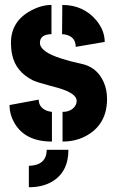

<svg xmlns="http://www.w3.org/2000/svg" viewBox="-20 -582 483 796"><path d="M99.6 194.3V105.5Q172.9 103.5 173.8 39.1H263.7Q263.7 131.8 194.3 171.9Q155.3 194.3 99.6 194.3ZM19.5 -146.5 140.6 -168.9Q140.6 -136.7 173.8 -123Q185.5 -119.1 195.3 -118.2V4.9Q82 4.9 38.1 -75.2Q19.5 -108.4 19.5 -146.5ZM25.4 -404.3Q25.4 -495.1 110.4 -539.1Q152.3 -561.5 193.4 -561.5V-440.4Q145.5 -439.5 145.5 -404.3Q145.5 -367.2 235.4 -338.9Q268.6 -328.1 313.5 -318.4Q380.9 -305.7 409.2 -243.2Q423.8 -210.9 423.8 -171.9Q423.8 -70.3 343.8 -22.5Q297.9 4.9 239.3 4.9V-118.2Q273.4 -118.2 290 -140.6Q297.9 -151.4 297.9 -164.1Q297.9 -194.3 223.6 -216.8Q211.9 -219.7 187.5 -226.6Q135.7 -240.2 116.2 -249Q44.9 -285.2 30.3 -355.5Q25.4 -378.9 25.4 -404.3ZM237.3 -440.4 238.3 -561.5Q326.2 -561.5 379.9 -497.1Q414.1 -455.1 414.1 -408.2L293.9 -387.7Q293.9 -431.6 247.1 -439.5Q241.2 -440.4 237.3 -440.4Z"/></svg>

Font: Post No Bills Colombo
Style: ExtraBold
Weight: 900
Designer: Kosala Senevirathne, Siva Puranthara, Lasantha Premarathna, Tharique Azeez
Foundry: Mooniak
Version: Version 1.220 ; ttfautohint (v1.5)